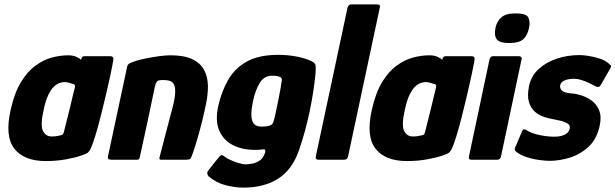

<svg xmlns="http://www.w3.org/2000/svg" viewBox="-20 -728 2805 875"><path d="M189 6Q89 6 45 -51Q1 -108 29 -229Q46 -305 75 -353Q104 -401 140.5 -428Q177 -455 215.5 -465.5Q254 -476 291 -476Q312 -476 328 -469Q344 -462 349 -455L351 -461Q354 -469 358 -470.5Q362 -472 370 -472H482Q498 -472 497 -458Q493 -433 484 -390Q475 -347 463 -296.5Q451 -246 438.5 -196.5Q426 -147 414 -108Q402 -69 394 -52Q388 -39 380.5 -32.5Q373 -26 347 -18Q328 -11 284 -2.5Q240 6 189 6ZM216 -106Q225 -106 233 -107Q241 -108 248 -109.5Q255 -111 259 -112Q264 -113 266.5 -116Q269 -119 271 -126Q276 -147 281.5 -168Q287 -189 292 -209.5Q297 -230 302 -250.5Q307 -271 311.5 -290.5Q316 -310 321 -329Q323 -336 321 -340Q319 -344 314 -345Q307 -347 295.5 -350.5Q284 -354 274 -354Q264 -354 251 -349.5Q238 -345 225 -332.5Q212 -320 200 -295Q188 -270 179 -228Q163 -158 175.5 -132Q188 -106 216 -106Z M486 0Q482 0 476 -2.5Q470 -5 472 -15Q494 -117 515.5 -218.5Q537 -320 559 -422Q561 -434 570 -439Q579 -444 604 -452Q617 -456 644 -461.5Q671 -467 702 -471.5Q733 -476 757 -476Q820 -476 857 -458Q894 -440 910.5 -408.5Q927 -377 927.5 -336.5Q928 -296 918 -250Q911 -216 901.5 -177.5Q892 -139 881 -100.5Q870 -62 858 -28Q851 -7 846 -3.5Q841 0 825 0H714Q704 0 707 -11Q708 -16 714.5 -40Q721 -64 729.5 -97.5Q738 -131 747 -164.5Q756 -198 762 -221.5Q768 -245 769 -248Q781 -299 778 -323.5Q775 -348 762 -355.5Q749 -363 729 -363Q719 -363 715 -363Q711 -363 706 -362Q698 -361 693.5 -354Q689 -347 686 -334Q671 -261 654 -181.5Q637 -102 619 -20Q618 -14 615.5 -7Q613 0 605 0Z M974 -242Q989 -310 1019.5 -363.5Q1050 -417 1105 -447.5Q1160 -478 1248 -478Q1288 -478 1325 -471.5Q1362 -465 1389 -454Q1415 -444 1417.5 -432.5Q1420 -421 1418 -394Q1410 -309 1390.5 -217Q1371 -125 1342 -42Q1312 45 1248 86Q1184 127 1089 127Q1051 127 1008 116Q965 105 930 75Q927 72 925 64Q923 56 930 48Q934 43 942.5 32Q951 21 960 10Q969 -1 973 -6Q984 -20 989 -21Q994 -22 1004 -14Q1012 -7 1030 1Q1048 9 1067.5 15Q1087 21 1098 21Q1110 21 1127.5 18Q1145 15 1161.5 5Q1178 -5 1186 -27Q1186 -28 1186.5 -29Q1187 -30 1188 -31Q1190 -38 1188.5 -43.5Q1187 -49 1177 -47Q1172 -46 1160.5 -45.5Q1149 -45 1138 -45Q1087 -45 1044 -65.5Q1001 -86 980.5 -130Q960 -174 974 -242ZM1133 -267Q1126 -234 1125.5 -207.5Q1125 -181 1135.5 -166Q1146 -151 1171 -151Q1182 -151 1192.5 -152Q1203 -153 1212 -157Q1218 -159 1221.5 -163.5Q1225 -168 1227 -176Q1232 -193 1237.5 -219Q1243 -245 1248.5 -272.5Q1254 -300 1258 -322Q1262 -344 1263 -354Q1265 -359 1264 -366.5Q1263 -374 1260 -375Q1253 -379 1244.5 -381Q1236 -383 1220 -383Q1184 -383 1164 -350.5Q1144 -318 1133 -267Z M1419 -14 1564 -694Q1568 -708 1582 -708H1697Q1715 -708 1711 -694L1566 -14Q1563 0 1547 0H1432Q1416 0 1419 -14Z M1835 6Q1735 6 1691 -51Q1647 -108 1675 -229Q1692 -305 1721 -353Q1750 -401 1786.5 -428Q1823 -455 1861.5 -465.5Q1900 -476 1937 -476Q1958 -476 1974 -469Q1990 -462 1995 -455L1997 -461Q2000 -469 2004 -470.5Q2008 -472 2016 -472H2128Q2144 -472 2143 -458Q2139 -433 2130 -390Q2121 -347 2109 -296.5Q2097 -246 2084.5 -196.5Q2072 -147 2060 -108Q2048 -69 2040 -52Q2034 -39 2026.5 -32.5Q2019 -26 1993 -18Q1974 -11 1930 -2.5Q1886 6 1835 6ZM1862 -106Q1871 -106 1879 -107Q1887 -108 1894 -109.5Q1901 -111 1905 -112Q1910 -113 1912.5 -116Q1915 -119 1917 -126Q1922 -147 1927.5 -168Q1933 -189 1938 -209.5Q1943 -230 1948 -250.5Q1953 -271 1957.5 -290.5Q1962 -310 1967 -329Q1969 -336 1967 -340Q1965 -344 1960 -345Q1953 -347 1941.5 -350.5Q1930 -354 1920 -354Q1910 -354 1897 -349.5Q1884 -345 1871 -332.5Q1858 -320 1846 -295Q1834 -270 1825 -228Q1809 -158 1821.5 -132Q1834 -106 1862 -106Z M2391 -601Q2384 -567 2365 -549.5Q2346 -532 2300 -532Q2256 -532 2243.5 -549.5Q2231 -567 2238 -601Q2244 -630 2264.5 -648.5Q2285 -667 2329 -667Q2378 -667 2387.5 -648.5Q2397 -630 2391 -601ZM2263 -14Q2260 0 2245 0H2128Q2114 0 2117 -14L2211 -458Q2215 -472 2228 -472H2345Q2351 -472 2355 -468Q2359 -464 2357 -458Z M2358 -127Q2363 -140 2370.5 -138.5Q2378 -137 2384 -132Q2399 -123 2420.5 -117Q2442 -111 2464.5 -108Q2487 -105 2506 -105Q2524 -105 2538 -108.5Q2552 -112 2562 -119.5Q2572 -127 2576 -140Q2578 -148 2575.5 -155.5Q2573 -163 2556.5 -170.5Q2540 -178 2500 -185Q2481 -188 2458.5 -195.5Q2436 -203 2417.5 -219Q2399 -235 2390.5 -263Q2382 -291 2391 -336Q2401 -382 2434.5 -413Q2468 -444 2517 -460.5Q2566 -477 2621 -477Q2638 -477 2663.5 -473Q2689 -469 2714.5 -460.5Q2740 -452 2756 -437Q2765 -430 2765 -426Q2765 -422 2760 -414L2718 -341Q2711 -327 2695 -334Q2681 -342 2664 -350Q2647 -358 2629.5 -363.5Q2612 -369 2597 -369Q2570 -369 2553 -361.5Q2536 -354 2533 -340Q2531 -329 2536.5 -320.5Q2542 -312 2555 -307.5Q2568 -303 2587 -302Q2605 -301 2630 -293Q2655 -285 2677 -269Q2699 -253 2710.5 -225Q2722 -197 2713 -155Q2700 -94 2662 -59Q2624 -24 2576.5 -9.5Q2529 5 2485 5Q2466 5 2436.5 1Q2407 -3 2378.5 -12.5Q2350 -22 2332 -37Q2323 -44 2327 -54Z"/></svg>

Font: Glory Thin ExtraBold
Style: Italic
Weight: 800
Italic angle: -12°
Version: Version 1.011